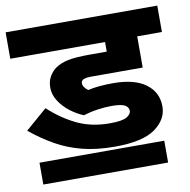

<svg xmlns="http://www.w3.org/2000/svg" viewBox="-74 -695 780 788"><g transform="rotate(-10 316.0 -301.0)"><path d="M374 -249Q348 -249 317 -244.5Q286 -240 258 -231Q230 -242 203 -262.5Q176 -283 158.5 -310Q141 -337 141 -366Q141 -392 151.5 -411Q162 -430 179 -443Q202 -459 233.5 -465.5Q265 -472 326 -472H395V-512H0V-622H632V-512H529V-382H310Q296 -382 284 -378Q272 -374 272 -361Q272 -353 278 -344.5Q284 -336 293 -330Q313 -335 340 -337.5Q367 -340 398 -340Q487 -340 534 -305Q581 -270 581 -211Q581 -157 529 -119.5Q477 -82 361 -82Q286 -82 226.5 -97Q167 -112 116.5 -140.5Q66 -169 17 -209L107 -287Q160 -238 220 -209Q280 -180 357 -180Q408 -180 427 -191Q446 -202 446 -217Q446 -231 431.5 -240Q417 -249 374 -249ZM44 -71H564V20H44Z"/></g></svg>

Font: Noto Sans Devanagari UI
Style: Bold
Weight: 700
Designer: Jelle Bosma - Monotype Design Team
Foundry: Monotype Imaging Inc.
Version: Version 2.004; ttfautohint (v1.8.4.7-5d5b)